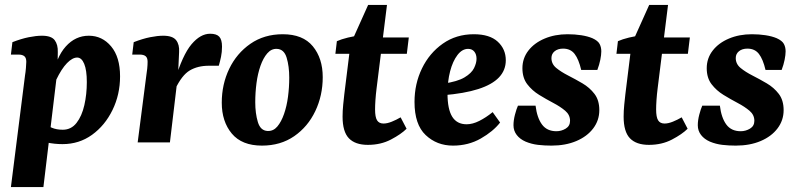

<svg xmlns="http://www.w3.org/2000/svg" viewBox="-20 -574 3222 774"><path d="M232 7Q200 7 169 0.5Q138 -6 115 -14L151 -79Q170 -67 189 -59Q208 -51 233 -51Q267 -51 288.5 -78.5Q310 -106 320 -150Q330 -194 330 -243Q330 -291 319.5 -316.5Q309 -342 291 -342Q272 -342 250 -319.5Q228 -297 206 -251L191 -258Q206 -343 245 -386.5Q284 -430 338 -430Q392 -430 428 -387Q464 -344 464 -266Q464 -193 433.5 -130.5Q403 -68 351 -30.5Q299 7 232 7ZM24 180 81 -271Q83 -282 84.5 -299.5Q86 -317 86 -325Q86 -341 78 -347.5Q70 -354 54 -354H24L30 -404Q66 -418 96 -424Q126 -430 149 -430Q187 -430 200.5 -412Q214 -394 213 -364L212 -294L155 180Z M535 0 570 -271Q572 -282 573.5 -297.5Q575 -313 575 -325Q575 -341 567 -347.5Q559 -354 543 -354H513L519 -404Q555 -418 585 -424Q615 -430 638 -430Q676 -430 690 -412Q704 -394 702 -364L698 -277L665 0ZM684 -247Q716 -353 752 -395.5Q788 -438 827 -438Q853 -438 864 -426Q875 -414 875 -386Q875 -364 871 -345Q867 -326 862 -309H822Q777 -309 745 -290Q713 -271 686 -214Z M1036 13Q955 13 914.5 -35.5Q874 -84 874 -160Q874 -234 904 -296.5Q934 -359 989.5 -397.5Q1045 -436 1120 -436Q1201 -436 1241 -387.5Q1281 -339 1281 -263Q1281 -189 1251 -126Q1221 -63 1166 -25Q1111 13 1036 13ZM1059 -46Q1082 -45 1098 -64Q1114 -83 1125 -114.5Q1136 -146 1141 -184Q1146 -222 1146 -261Q1146 -307 1135.5 -341.5Q1125 -376 1096 -377Q1074 -378 1057.5 -359Q1041 -340 1030 -308.5Q1019 -277 1014 -239Q1009 -201 1009 -162Q1009 -117 1019.5 -82Q1030 -47 1059 -46Z M1463 10Q1412 10 1386.5 -16.5Q1361 -43 1361 -104Q1361 -127 1363.5 -152Q1366 -177 1368 -194L1393 -396L1464 -554H1540L1498 -217Q1495 -193 1493.5 -171Q1492 -149 1492 -133Q1492 -102 1500 -89Q1508 -76 1526 -76Q1541 -76 1559.5 -83.5Q1578 -91 1595 -101L1619 -55Q1597 -33 1556 -11.5Q1515 10 1463 10ZM1332 -357 1338 -408Q1356 -416 1382.5 -422.5Q1409 -429 1437 -432L1481 -423H1628L1620 -357Z M1890 -436Q1954 -436 1986.5 -406Q2019 -376 2019 -331Q2019 -291 1991.5 -262Q1964 -233 1908 -215Q1852 -197 1766 -190L1768 -237Q1824 -245 1852.5 -262Q1881 -279 1891 -299.5Q1901 -320 1901 -337Q1901 -355 1892 -366Q1883 -377 1867 -377Q1843 -377 1824 -352Q1805 -327 1794.5 -286.5Q1784 -246 1784 -197Q1784 -134 1803 -103.5Q1822 -73 1861 -73Q1885 -73 1912 -86.5Q1939 -100 1966 -122L1996 -80Q1968 -44 1918 -15.5Q1868 13 1806 13Q1741 13 1696 -29.5Q1651 -72 1651 -163Q1651 -236 1681 -298Q1711 -360 1765 -398Q1819 -436 1890 -436Z M2203 13Q2175 13 2149 10Q2123 7 2099 -3Q2076 -13 2063 -30Q2050 -47 2050 -69Q2050 -89 2056 -112Q2062 -135 2068 -148H2139Q2145 -99 2165 -72Q2185 -45 2223 -45Q2243 -45 2260.5 -55.5Q2278 -66 2278 -87Q2278 -111 2258.5 -127.5Q2239 -144 2210.5 -159Q2182 -174 2153.5 -191.5Q2125 -209 2105.5 -234.5Q2086 -260 2086 -299Q2086 -339 2110 -370Q2134 -401 2175.5 -418.5Q2217 -436 2268 -436Q2297 -436 2323 -432Q2349 -428 2368 -420Q2390 -410 2397 -397Q2404 -384 2404 -367Q2404 -353 2400 -333Q2396 -313 2388 -292H2323Q2313 -335 2296.5 -356.5Q2280 -378 2250 -378Q2229 -378 2216 -367.5Q2203 -357 2203 -340Q2203 -316 2222.5 -300Q2242 -284 2270.5 -269.5Q2299 -255 2328 -238Q2357 -221 2376.5 -195.5Q2396 -170 2396 -130Q2396 -89 2371.5 -56.5Q2347 -24 2303.5 -5.5Q2260 13 2203 13Z M2596 10Q2545 10 2519.5 -16.5Q2494 -43 2494 -104Q2494 -127 2496.5 -152Q2499 -177 2501 -194L2526 -396L2597 -554H2673L2631 -217Q2628 -193 2626.5 -171Q2625 -149 2625 -133Q2625 -102 2633 -89Q2641 -76 2659 -76Q2674 -76 2692.5 -83.5Q2711 -91 2728 -101L2752 -55Q2730 -33 2689 -11.5Q2648 10 2596 10ZM2465 -357 2471 -408Q2489 -416 2515.5 -422.5Q2542 -429 2570 -432L2614 -423H2761L2753 -357Z M2946 13Q2918 13 2892 10Q2866 7 2842 -3Q2819 -13 2806 -30Q2793 -47 2793 -69Q2793 -89 2799 -112Q2805 -135 2811 -148H2882Q2888 -99 2908 -72Q2928 -45 2966 -45Q2986 -45 3003.5 -55.5Q3021 -66 3021 -87Q3021 -111 3001.5 -127.5Q2982 -144 2953.5 -159Q2925 -174 2896.5 -191.5Q2868 -209 2848.5 -234.5Q2829 -260 2829 -299Q2829 -339 2853 -370Q2877 -401 2918.5 -418.5Q2960 -436 3011 -436Q3040 -436 3066 -432Q3092 -428 3111 -420Q3133 -410 3140 -397Q3147 -384 3147 -367Q3147 -353 3143 -333Q3139 -313 3131 -292H3066Q3056 -335 3039.5 -356.5Q3023 -378 2993 -378Q2972 -378 2959 -367.5Q2946 -357 2946 -340Q2946 -316 2965.5 -300Q2985 -284 3013.5 -269.5Q3042 -255 3071 -238Q3100 -221 3119.5 -195.5Q3139 -170 3139 -130Q3139 -89 3114.5 -56.5Q3090 -24 3046.5 -5.5Q3003 13 2946 13Z"/></svg>

Font: Rasa
Style: Bold Italic
Weight: 700
Italic angle: -7.10001°
Designer: Anna Giedrys (Yrsa+Rasa design), David Brezina (Yrsa art-direction, Rasa art-direction, design)
Foundry: Rosetta Type Foundry
Version: Version 2.004